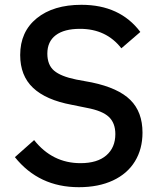

<svg xmlns="http://www.w3.org/2000/svg" viewBox="-20 -766 666 799"><path d="M42 -112 122 -183Q198 -87 315 -87Q385 -87 422.5 -119.5Q460 -152 460 -208Q460 -254 433 -279.5Q406 -305 342 -317L278 -330Q171 -350 117.5 -400.5Q64 -451 64 -537Q64 -634 133 -690Q202 -746 319 -746Q479 -746 564 -633L485 -565Q422 -646 313 -646Q247 -646 212 -619.5Q177 -593 177 -543Q177 -496 205 -472Q233 -448 297 -435L362 -423Q472 -400 522.5 -350Q573 -300 573 -214Q573 -146 541.5 -94.5Q510 -43 450 -15Q390 13 308 13Q142 13 42 -112Z"/></svg>

Font: IBM Plex Sans JP Medm
Style: Regular
Weight: 500
Designer: Mike Abbink; Paul van der Laan; Pieter van Rosmalen; Wujin Sim; Yejin Wi; Jinhee Kim; Boomi Park; Yona Kim; Kichan Ma
Foundry: Sandoll Inc.
Version: Version 1.002